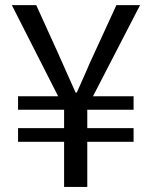

<svg xmlns="http://www.w3.org/2000/svg" viewBox="-20 -733 595 753"><path d="M231.4 0V-176.8H50.8V-230.5H231.4V-302.7H50.8V-355.5H208L26.4 -712.9H122.1L209 -521.5Q219.7 -498 240.2 -451.2Q263.7 -397.5 276.4 -370.1H281.2Q292 -394.5 312.5 -440.4Q335.9 -495.1 348.6 -521.5L436.5 -712.9H529.3L344.7 -355.5H503.9V-302.7H322.3V-230.5H503.9V-176.8H322.3V0Z"/></svg>

Font: Taipei Sans TC Beta
Style: Regular
Weight: 400
Designer: JT Foundry
Foundry: JT Foundry
Version: Version 1.000